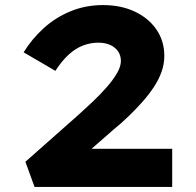

<svg xmlns="http://www.w3.org/2000/svg" viewBox="-20 -736 770 756"><path d="M116 0 80 -99 288 -283Q317 -309 346 -336.5Q375 -364 400 -392.5Q425 -421 440.5 -447.5Q456 -474 456 -496Q456 -517 445.5 -533Q435 -549 415 -558.5Q395 -568 366 -568Q337 -568 307.5 -557Q278 -546 251 -521.5Q224 -497 198 -457L73 -530Q105 -582 151.5 -624.5Q198 -667 257.5 -691.5Q317 -716 385 -716Q457 -716 511.5 -690Q566 -664 596.5 -619Q627 -574 627 -516Q627 -484 616 -453Q605 -422 585 -392Q565 -362 539.5 -333.5Q514 -305 485 -277Q456 -249 425 -224L241 -63L236 -150H658V0Z"/></svg>

Font: Lexend Tera
Style: Bold
Weight: 700
Designer: Bonnie Shaver-Troup, Thomas Jockin
Foundry: Lexend
Version: Version 1.007